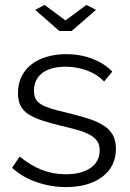

<svg xmlns="http://www.w3.org/2000/svg" viewBox="-20 -750 527 780"><path d="M161 -730 246 -667 331 -730 370 -710 271 -624H221L123 -710ZM248 10Q187 10 129 -10Q71 -30 29 -68L60 -114Q104 -78 149.5 -60Q195 -42 247 -42Q310 -42 347.5 -67.5Q385 -93 385 -140Q385 -162 375 -176.5Q365 -191 345.5 -202Q326 -213 296.5 -221.5Q267 -230 228 -239Q183 -250 150 -261Q117 -272 95.5 -286Q74 -300 63.5 -320.5Q53 -341 53 -372Q53 -411 68.5 -441Q84 -471 110.5 -490.5Q137 -510 172.5 -520Q208 -530 248 -530Q308 -530 357 -510.5Q406 -491 436 -459L403 -419Q374 -449 332.5 -464Q291 -479 246 -479Q219 -479 196 -473.5Q173 -468 155.5 -456Q138 -444 128 -425.5Q118 -407 118 -382Q118 -361 125 -348Q132 -335 148 -325.5Q164 -316 188.5 -308.5Q213 -301 248 -293Q298 -281 336 -269Q374 -257 399.5 -241Q425 -225 438 -202Q451 -179 451 -146Q451 -74 396 -32Q341 10 248 10Z"/></svg>

Font: Boldmen
Style: Regular
Weight: 400
Designer: Matt McInerney, Pablo Impallari, Rodrigo Fuenzalida
Foundry: LIVING CONCEPT
Version: Version 1.000